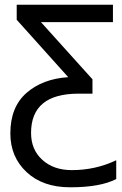

<svg xmlns="http://www.w3.org/2000/svg" viewBox="-20 -556 518 816"><path d="M278 240Q162 240 93 175.5Q24 111 24 11Q24 -101 92.5 -161Q161 -221 270 -228L51 -472V-536H460V-462H154L373 -219V-158H314Q112 -158 112 9Q112 80 160 123.5Q208 167 285 167Q386 167 474 125V205Q406 240 278 240Z"/></svg>

Font: Advent Sans Logo
Style: Regular
Weight: 400
Designer: Types & Symbols
Foundry: Types & Symbols
Version: Version 1.002